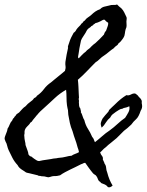

<svg xmlns="http://www.w3.org/2000/svg" viewBox="-30 -759 643 842"><path d="M447.3 -734.4Q459 -738.3 467.3 -737.3Q476.1 -736.3 483.4 -739.3Q494.1 -728.5 496.6 -727.1Q499 -725.6 502 -722.7Q509.8 -714.8 514.6 -705.1Q519.5 -695.3 524.4 -684.6Q526.4 -680.7 525.4 -674.8Q524.4 -668 524.4 -665Q524.4 -657.2 524.9 -653.3Q525.4 -650.4 525.1 -647Q524.9 -643.6 524.4 -639.6Q520.5 -630.9 519 -622.1Q518.6 -617.2 517.6 -612.3Q516.6 -607.4 515.6 -602.5Q513.7 -596.7 509.3 -590.3Q504.9 -584 500 -578.1L495.1 -573.2Q493.2 -571.3 489.3 -568.4Q486.8 -562 482.4 -559.6Q478 -557.1 473.6 -552.7Q467.3 -545.4 465.3 -544.9Q463.4 -544.4 460.9 -542Q455.6 -538.6 452.1 -535.2Q434.1 -520 425.3 -514.6Q416.5 -509.3 408.2 -501Q398.4 -491.2 388.7 -485.4Q378.9 -475.6 369.4 -465.8Q359.9 -456.1 350.6 -446.3Q341.3 -436.5 331.5 -427.2Q321.8 -418 311.5 -409.2Q312.5 -401.9 313 -394.3Q313.5 -386.7 314 -378.9L315.4 -347.7Q315.4 -341.3 315.9 -338.9Q316.4 -336.4 316.4 -331.1Q314.5 -325.2 315.4 -321.8Q316.4 -318.8 316.4 -317.4Q315.4 -309.6 315.9 -308.6Q316.4 -307.1 316.4 -304.7Q316.4 -292.5 318.8 -288.6L323.2 -281.2Q322.3 -276.9 324.2 -274.4Q326.7 -271.5 324.2 -267.6Q329.1 -260.3 332 -250Q335 -239.7 339.8 -232.4Q345.2 -210 355.5 -194.3Q360.8 -186 365.5 -177.2Q370.1 -168.5 374 -159.2Q381.8 -149.9 382.8 -144Q383.8 -139.2 386.7 -135.7Q395 -142.1 402.8 -148.7Q410.6 -155.3 418.5 -162.1Q433.1 -175.3 450.2 -186.5Q469.7 -200.7 485.8 -215.8Q502 -231 518.6 -242.2Q526.4 -253.9 533.2 -266.6Q540 -279.3 537.1 -293Q525.9 -287.6 518.6 -286.6Q512.2 -286.1 506.8 -282.2Q499 -281.7 492.2 -277.3L478.5 -268.6Q468.8 -261.7 463.4 -257.3Q458 -252.9 453.1 -243.2Q442.9 -235.4 434.6 -222.2Q425.8 -207.5 416 -199.2Q410.2 -212.9 412.6 -221.7Q415 -230.5 419.9 -239.3Q426.3 -247.6 431.2 -253.4Q436 -259.3 439.5 -262.7Q447.3 -271 447.3 -273.4Q447.3 -275.4 449.2 -277.3Q456.5 -284.7 462.2 -290Q467.8 -295.4 471.7 -298.8Q488.3 -315.4 500 -324.7Q511.7 -334 524.4 -341.8Q534.2 -338.9 544.4 -344.7Q555.2 -350.6 563.5 -348.6Q570.8 -343.8 574.2 -340.3Q575.2 -339.4 576.2 -337.9Q577.1 -336.4 578.1 -335L585.9 -327.1Q587.9 -325.2 589.4 -321.8Q590.3 -319.8 590.8 -318.6Q591.3 -317.4 591.8 -316.4Q590.8 -304.7 592.8 -299.8Q595.2 -285.6 586.9 -273.4Q578.1 -246.1 566.9 -236.3Q554.7 -225.6 545.9 -212.9Q536.1 -203.1 528.8 -197.3Q521.5 -191.4 513.7 -185.5Q505.9 -176.8 497.6 -169.4Q489.7 -162.1 481.4 -153.3Q469.2 -142.6 456.5 -132.8Q445.3 -124.5 432.6 -112.3Q429.2 -109.9 426 -107.2Q422.9 -104.5 420.4 -101.6Q418 -98.6 415 -95.9Q412.1 -93.3 409.2 -90.8Q411.6 -82 417 -75.7Q422.9 -68.8 420.9 -59.6L425.3 -50.3Q428.2 -44.4 428.7 -41Q434.6 -34.2 435.5 -22.9Q436 -12.7 440.4 -2Q448.7 30.8 463.9 54.7Q452.6 65.4 443.4 61.5Q437.5 53.7 430.2 50.3Q422.9 46.9 414.1 43.9Q407.2 35.6 406.2 36.6Q405.3 37.6 405.3 36.1Q400.4 31.2 398.9 25.4Q397.5 20.5 393.6 14.6Q390.6 9.3 386.2 7.3Q382.3 5.4 377.9 1Q372.6 -5.4 367.9 -11.5Q363.3 -17.6 359.4 -22.9L343.8 -44.9Q338.4 -44.9 334.5 -42.5Q329.6 -39.6 326.2 -39.1Q311 -31.2 299.8 -25.9L278.3 -15.6Q266.6 -9.8 255.4 -3.9Q244.1 2 233.4 9.8Q217.3 13.7 212.9 13.2Q209 12.7 201.2 13.7Q198.2 14.2 195.3 15.1Q192.4 16.1 189 17.1Q181.6 19.5 176.8 17.6Q163.1 13.7 158.2 14.2Q152.3 14.6 147.5 12.7Q138.2 12.7 135.7 9.8L117.7 5.4Q112.8 4.4 108.4 3.2Q104 2 99.6 1Q86.4 -1.5 84 -2.9Q79.1 -5.9 77.1 -7.8Q62.5 -16.6 56.6 -22Q50.8 -27.3 46.9 -35.2Q33.2 -49.8 24.4 -66.9Q15.6 -84 7.8 -100.6Q5.9 -105 4.2 -109.9Q2.4 -114.7 1.5 -119.6Q-0.5 -129.9 -5.9 -138.7Q-6.3 -140.1 -6.8 -141.6Q-7.3 -143.1 -8.3 -145Q-9.8 -148.9 -9.8 -153.3Q-9.8 -155.3 -8.3 -159.7Q-6.8 -164.1 -4.9 -168.9Q-2.4 -177.2 0 -181.6Q2.9 -189.5 2.9 -194.3Q8.3 -202.1 12.2 -212.4Q16.1 -223.1 23.4 -230.5Q25.9 -238.8 31.2 -242.2Q33.7 -248.5 38.1 -251Q40 -255.9 44.4 -259.3Q48.8 -262.7 53.7 -265.6Q61.5 -274.4 67.9 -281.2Q74.2 -288.1 82 -293Q91.8 -304.7 102.5 -312Q113.3 -318.8 119.1 -328.1Q120.6 -329.1 122.3 -330.1Q124 -331.1 126 -332Q129.9 -334.5 131.8 -338.9Q150.4 -351.6 162.6 -368.2Q175.3 -385.3 193.4 -397.5Q200.7 -403.8 208.3 -409.9Q215.8 -416 223.6 -422.4Q231.4 -428.7 239.3 -435.1Q247.1 -441.4 254.9 -448.2Q258.8 -460.4 257.3 -468.8Q255.9 -476.6 256.8 -487.3Q261.7 -520.5 268.6 -549.8Q266.6 -552.2 269 -559.1Q270 -562.5 271 -564.9Q272 -567.4 272.5 -569.3Q277.3 -585 282.2 -594.7Q287.1 -604.5 293 -615.2Q301.3 -620.6 304.7 -628.9Q309.6 -636.2 316.4 -642.6Q323.7 -648.9 327.1 -655.3Q332.5 -658.2 334.5 -662.6Q336.4 -666.5 341.8 -668.9Q347.2 -677.2 355 -682.1Q358.9 -684.6 363 -687.7Q367.2 -690.9 371.1 -694.3Q378.9 -702.1 388.2 -708.5Q397.5 -714.8 409.2 -718.8Q416 -726.6 426.3 -729.5Q436.5 -732.4 447.3 -734.4ZM314.5 -503.9H316.4Q318.8 -507.8 320.8 -509.3Q323.2 -510.7 325.2 -513.7Q339.8 -528.8 345.7 -532.2Q351.6 -539.6 357.9 -543.5Q364.3 -547.4 370.1 -554.7Q379.9 -564.5 388.7 -570.3Q409.7 -589.4 425.8 -607.4Q428.7 -617.2 432.1 -620.6Q436 -624.5 436.5 -627.9Q440.4 -637.7 442.9 -646Q445.3 -654.3 444.3 -659.2Q434.1 -665.5 432.1 -668.9Q430.7 -671.9 426.8 -672.9Q423.3 -672.9 418 -669.9Q415.5 -668.5 413.8 -667.5Q412.1 -666.5 411.1 -666Q398.9 -659.7 387.7 -657.2Q385.3 -653.8 382.8 -653.3Q380.4 -652.8 377.9 -648.4Q370.6 -645 370.1 -644Q369.6 -643.1 367.2 -640.6Q365.7 -639.2 361.8 -636.7Q358.4 -634.8 356.4 -632.8Q351.6 -627.9 349.1 -622.6Q348.1 -620.1 346.4 -617.2Q344.7 -614.3 342.8 -611.3Q340.3 -607.4 337.9 -603.8Q335.4 -600.1 333 -596.2Q328.1 -589.4 325.2 -581.1Q323.7 -574.7 321.8 -564.5Q319.8 -554.2 318.4 -547.9Q317.4 -541 316.4 -534.7Q315.4 -528.3 314.5 -522.5Q313.5 -517.6 312.5 -511.7Q311.5 -505.9 314.5 -503.9ZM132.8 -254.9 129.9 -252Q127.4 -248.5 124.8 -245.4Q122.1 -242.2 119.6 -239.3Q113.8 -232.9 109.4 -225.6L101.6 -219.7Q100.6 -218.8 101.6 -217.8Q95.7 -210.4 89.4 -204.6Q82 -197.8 79.1 -189.5Q77.1 -183.6 77.6 -177.7Q78.1 -171.9 76.2 -167Q76.7 -157.2 77.6 -150.1Q78.6 -143.1 79.6 -139.2Q82 -130.4 82 -123L90.8 -98.6Q94.2 -89.8 94.7 -82Q101.6 -71.8 106.4 -73.2Q114.7 -67.4 119.6 -63Q124.5 -59.1 130.9 -55.7Q135.7 -52.7 141.6 -52.7Q150.4 -54.7 158.2 -56.2Q166 -57.6 174.8 -58.6Q183.6 -59.6 193.8 -61.5Q204.1 -64 212.9 -64.5Q217.3 -64.5 224.6 -66.4Q235.8 -67.4 244.6 -68.6Q253.4 -69.8 259.8 -71.8Q272 -75.2 284.2 -76.2Q289.6 -80.6 299.3 -84Q309.1 -87.4 316.4 -91.8Q314.5 -103 310.5 -112.3Q307.1 -122.1 304.7 -132.8Q297.9 -152.3 294.4 -162.6Q291 -172.9 288.1 -183.6Q280.3 -202.1 276.4 -219.7Q272.5 -237.3 269.5 -255.9Q268.6 -263.7 268.6 -268.6Q268.6 -276.4 266.6 -282.2L265.1 -289.6Q264.2 -294.4 263.7 -297.9Q261.7 -313 261.7 -331.5Q261.7 -350.1 259.8 -365.2Q232.9 -350.1 210 -328.6Q198.7 -317.9 187.7 -307.9Q176.8 -297.9 166 -288.1Q144 -269.5 132.8 -254.9Z"/></svg>

Font: Taprom
Style: Regular
Weight: 400
Designer: Danh Hong
Version: Version 8.002; ttfautohint (v1.8.3)